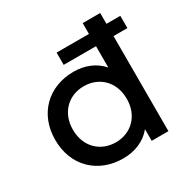

<svg xmlns="http://www.w3.org/2000/svg" viewBox="-169 -890 1021 1044"><g transform="rotate(-30 342.0 -368.0)"><path d="M320 -90C224 -90 151 -159 151 -266C151 -373 224 -442 320 -442C416 -442 489 -373 489 -266C489 -159 416 -90 320 -90ZM684 -674H597V-742H487V-674H284V-597H487V-463C443 -514 380 -538 311 -538C154 -538 40 -430 40 -266C40 -102 154 6 311 6C384 6 449 -20 492 -73V0H597V-597H684Z"/></g></svg>

Font: Montserrat-Alt1 SemBd
Style: Regular
Weight: 600
Designer: Differentunic
Foundry: Differentunic
Version: Version 7.222